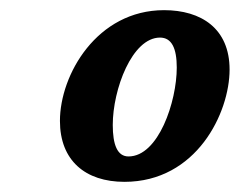

<svg xmlns="http://www.w3.org/2000/svg" viewBox="-20 -739 472 378"><path d="M225 -381C367 -381 432 -517 432 -602C432 -683 376 -719 303 -719C171 -719 98 -592 98 -501C98 -423 148 -381 225 -381ZM233 -431C211 -431 202 -454 202 -493C202 -563 240 -665 295 -665C318 -665 328 -644 328 -606C328 -539 292 -431 233 -431Z"/></svg>

Font: Noto Serif Condensed Extra
Style: Italic
Weight: 800
Width: 3
Italic angle: -12°
Designer: Monotype Design Team
Foundry: Monotype Imaging Inc.
Version: Version 1.901